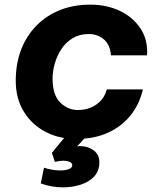

<svg xmlns="http://www.w3.org/2000/svg" viewBox="-20 -588 690 829"><path d="M309 12Q235 12 176 -19Q117 -50 82.5 -106.5Q48 -163 48 -239Q48 -313 71 -373Q94 -433 137 -477Q180 -521 239 -544.5Q298 -568 370 -568Q440 -568 496.5 -541.5Q553 -515 586 -466Q619 -417 615 -349H459Q456 -394 429 -417.5Q402 -441 363 -441Q323 -441 293.5 -423Q264 -405 245 -376Q226 -347 216.5 -313.5Q207 -280 207 -248Q207 -178 240 -145.5Q273 -113 316 -113Q363 -113 397 -137.5Q431 -162 441 -202H597Q582 -137 543 -89Q504 -41 445 -14.5Q386 12 309 12ZM251 221Q227 221 202.5 216.5Q178 212 156 204L170 136Q184 141 203 144.5Q222 148 241 148Q261 148 276.5 142.5Q292 137 292 125Q292 116 280.5 111Q269 106 253 106Q244 106 235 107.5Q226 109 217 111L204 72L286 -28L358 -5L313 44Q318 43 321.5 43Q325 43 328 43Q359 43 384 61Q409 79 409 113Q409 150 386.5 174Q364 198 328 209.5Q292 221 251 221Z"/></svg>

Font: Azeret Mono Thin
Style: Bold Italic
Weight: 700
Italic angle: -12°
Version: Version 1.002